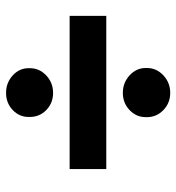

<svg xmlns="http://www.w3.org/2000/svg" viewBox="6 -641 581 633"><g transform="rotate(-90 296.5 -324.5)"><path d="M55.6 -385.4H560.6V-264.6H55.6ZM226.8 -130.6V-134.8Q226.8 -165.6 250.1 -187.8Q273.4 -210 306.8 -210Q340.2 -210 364.5 -187.8Q388.8 -165.6 388.8 -134.8V-130.6Q388.8 -98.8 364.5 -76.3Q340.2 -53.8 306.8 -53.8Q273.4 -53.8 250.1 -76.3Q226.8 -98.8 226.8 -130.6ZM227.4 -516.8V-520.4Q227.4 -551.3 250.4 -573.2Q273.4 -595 306.8 -595Q340.2 -595 364.2 -573.2Q388.2 -551.3 388.2 -520.4V-516.8Q388.2 -485 364.2 -462.5Q340.2 -440 306.8 -440Q273.4 -440 250.4 -462.2Q227.4 -484.4 227.4 -516.8Z"/></g></svg>

Font: Fixel Italic Variable 20240409 Display Thin
Style: Italic
Weight: 100
Italic angle: -10°
Designer: AlfaBravo + MacPaw
Foundry: Kyrylo Tkachov, Marchela Mozhyna, Serhii Makarenko, Maria Weinstein, Zakhar Kryvoshyya
Version: Version 1.211;Glyphs 3.2 (3225)